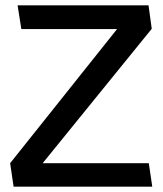

<svg xmlns="http://www.w3.org/2000/svg" viewBox="-20 -700 611 720"><path d="M538 -88H140L549 -592L537 -680H46L60 -591H419L18 -88L31 0H551Z"/></svg>

Font: Catamaran Thin SemiBold
Style: Regular
Weight: 600
Version: Version 2.000